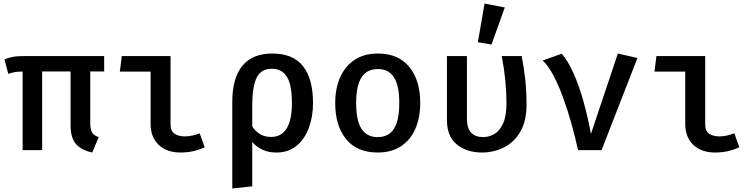

<svg xmlns="http://www.w3.org/2000/svg" viewBox="-20 -864 4348 1105"><path d="M579.5 -541.5V-452.8H499.5V-156.4Q499.5 -118.5 510.5 -100.8Q521.5 -83.1 548.2 -74.9L510.8 13.8Q447.2 0 416.7 -35.9Q386.2 -71.8 386.2 -142.1V-452.8H222.6V0H110.3V-452.3Q80.5 -451.8 64.9 -449Q49.2 -446.2 27.7 -439L5.6 -522.1Q28.7 -532.3 54.9 -536.9Q81 -541.5 131.3 -541.5Z M846.7 -451.8H669.7L681 -541.5H961.5V-147.2Q961.5 -110.3 984.4 -94.6Q1007.2 -79 1043.6 -79Q1064.6 -79 1086.7 -83.8Q1108.7 -88.7 1129.2 -96.9L1157.9 -16.9Q1136.4 -5.1 1099 4.4Q1061.5 13.8 1019 13.8Q940 13.8 893.3 -30.3Q846.7 -74.4 846.7 -151.3Z M1546.7 -555.9Q1667.7 -555.9 1724.6 -482.3Q1781.5 -408.7 1781.5 -271.8Q1781.5 -193.3 1757.7 -128.5Q1733.8 -63.6 1686.9 -24.9Q1640 13.8 1570.3 13.8Q1484.1 13.8 1431.8 -46.7V208.2L1316.9 221V-279Q1316.9 -413.8 1374.6 -484.9Q1432.3 -555.9 1546.7 -555.9ZM1544.6 -468.2Q1481.5 -468.2 1456.7 -416.2Q1431.8 -364.1 1431.8 -260V-136.4Q1471.3 -75.9 1539.5 -75.9Q1660 -75.9 1660 -271.3Q1660 -375.4 1631.3 -421.8Q1602.6 -468.2 1544.6 -468.2Z M2154.4 -555.9Q2273.3 -555.9 2335.9 -478.5Q2398.5 -401 2398.5 -271.8Q2398.5 -185.6 2370 -121.5Q2341.5 -57.4 2286.9 -21.8Q2232.3 13.8 2153.8 13.8Q2035.4 13.8 1972.3 -62.8Q1909.2 -139.5 1909.2 -270.8Q1909.2 -354.9 1937.7 -419.2Q1966.2 -483.6 2021 -519.7Q2075.9 -555.9 2154.4 -555.9ZM2154.4 -466.7Q2092.3 -466.7 2061 -419.2Q2029.7 -371.8 2029.7 -270.8Q2029.7 -169.7 2060.8 -122.3Q2091.8 -74.9 2153.8 -74.9Q2215.9 -74.9 2246.9 -122.6Q2277.9 -170.3 2277.9 -271.8Q2277.9 -371.8 2247.2 -419.2Q2216.4 -466.7 2154.4 -466.7Z M2982.6 -541.5Q2994.9 -476.4 3002.6 -409.2Q3010.3 -342.1 3010.3 -262.1Q3010.3 -165.6 2973.8 -104.6Q2937.4 -43.6 2878.7 -14.9Q2820 13.8 2754.4 13.8Q2666.2 13.8 2609.2 -32.6Q2552.3 -79 2552.3 -172.3V-541.5H2667.2V-181Q2667.2 -126.2 2691.8 -100.5Q2716.4 -74.9 2760.5 -74.9Q2794.4 -74.9 2825.1 -92.8Q2855.9 -110.8 2875.4 -153.3Q2894.9 -195.9 2894.9 -270.3Q2894.9 -330.8 2888.2 -400Q2881.5 -469.2 2867.7 -541.5ZM2768.7 -843.6 2885.1 -821 2808.7 -607.7 2730.3 -621Z M3306.7 0Q3290.3 -75.9 3268.2 -154.6Q3246.2 -233.3 3219.7 -304.9Q3193.3 -376.4 3164.1 -431.5Q3134.9 -486.7 3103.1 -515.9L3213.3 -554.9Q3249.7 -511.8 3281 -441.8Q3312.3 -371.8 3337.4 -282.6Q3362.6 -193.3 3381 -93.3L3535.9 -555.9L3648.7 -530.3L3442.1 0Z M3923.6 -451.8H3746.7L3757.9 -541.5H4038.5V-147.2Q4038.5 -110.3 4061.3 -94.6Q4084.1 -79 4120.5 -79Q4141.5 -79 4163.6 -83.8Q4185.6 -88.7 4206.2 -96.9L4234.9 -16.9Q4213.3 -5.1 4175.9 4.4Q4138.5 13.8 4095.9 13.8Q4016.9 13.8 3970.3 -30.3Q3923.6 -74.4 3923.6 -151.3Z"/></svg>

Font: Fira Code Medium
Style: Regular
Weight: 500
Designer: Carrois Corporate, Edenspiekermann AG, Nikita Prokopov
Foundry: Carrois Corporate, Edenspiekermann AG, Nikita Prokopov
Version: Version 6.002